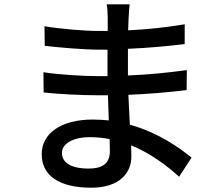

<svg xmlns="http://www.w3.org/2000/svg" viewBox="-20 -820 1040 893"><path d="M490 -173 491 -117C491 -53 448 -36 392 -36C306 -36 268 -66 268 -109C268 -149 314 -182 399 -182C430 -182 461 -179 490 -173ZM182 -484 183 -390C252 -382 363 -377 427 -377H482L486 -260C462 -262 438 -264 412 -264C263 -264 174 -199 174 -103C174 -3 255 53 405 53C536 53 591 -16 591 -92L590 -144C680 -107 756 -50 813 2L871 -87C813 -134 714 -204 584 -240L577 -379C673 -383 756 -390 848 -401L849 -494C762 -482 674 -473 575 -469V-593C672 -597 765 -606 839 -615V-707C750 -692 662 -683 576 -679L578 -732C579 -760 581 -782 583 -800H476C480 -784 481 -754 481 -737V-676H438C374 -676 254 -686 187 -698L188 -607C253 -599 373 -589 439 -589H480V-466H429C368 -466 250 -473 182 -484Z"/></svg>

Font: Noto Sans JP Medium
Style: Regular
Weight: 500
Designer: Ryoko NISHIZUKA 西塚涼子 (kana, bopomofo & ideographs); Paul D. Hunt (Latin, Greek & Cyrillic); Sandoll Communications 산돌커뮤니
Foundry: Adobe
Version: Version 2.004;hotconv 1.0.118;makeotfexe 2.5.65603